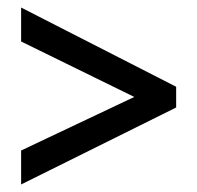

<svg xmlns="http://www.w3.org/2000/svg" viewBox="-20 -612 522 509"><path d="M36 -213V-123L447 -327V-382L36 -592V-502L336 -355Z"/></svg>

Font: Noto Sans Thai Looped Condensed Medium
Style: Regular
Weight: 500
Width: 3
Designer: Sasikarn Vongin, Ben Mitchell
Foundry: The Fontpad Ltd
Version: Version 1.001